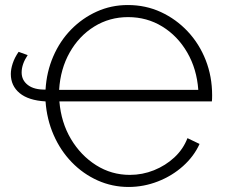

<svg xmlns="http://www.w3.org/2000/svg" viewBox="-20 -738 908 763"><path d="M23 -444Q23 -463 30.5 -486Q38 -509 54 -532L90 -519Q66 -483 66 -450Q66 -419 91 -400Q116 -381 161 -382Q165 -452 191.5 -513.5Q218 -575 262.5 -620.5Q307 -666 364.5 -692Q422 -718 488 -718Q559 -718 619.5 -690Q680 -662 726 -613Q772 -564 797.5 -499Q823 -434 823 -359Q823 -343 822 -335H216Q223 -251 262 -185.5Q301 -120 362 -81.5Q423 -43 496 -43Q546 -43 592 -61.5Q638 -80 673 -112.5Q708 -145 725 -189L773 -166Q751 -117 707.5 -78Q664 -39 607.5 -17Q551 5 491 5Q426 5 368 -21Q310 -47 265 -93.5Q220 -140 193 -202Q166 -264 161 -335Q93 -339 58 -368Q23 -397 23 -444ZM489 -670Q415 -670 354.5 -632.5Q294 -595 257 -529.5Q220 -464 215 -381H768Q762 -464 724 -529.5Q686 -595 625 -632.5Q564 -670 489 -670Z"/></svg>

Font: Raleway Light
Style: Regular
Weight: 300
Designer: Matt McInerney, Pablo Impallari, Rodrigo Fuenzalida
Foundry: Matt McInerney, Pablo Impallari, Rodrigo Fuenzalida
Version: Version 4.026